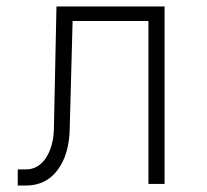

<svg xmlns="http://www.w3.org/2000/svg" viewBox="-20 -570 640 595"><path d="M35 5V-45H60Q98 -45 121.5 -79.5Q145 -114 147 -169L155 -550H490V0H440V-505H205L196 -169Q194 -90 158 -42.5Q122 5 60 5Z"/></svg>

Font: JetBrains Mono Extra Light
Style: Regular
Weight: 200
Monospace: yes
Designer: Philipp Nurullin, Konstantin Bulenkov
Foundry: JetBrains
Version: 2.002